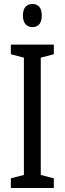

<svg xmlns="http://www.w3.org/2000/svg" viewBox="-20 -936 323 956"><path d="M142 -916C111 -916 94 -896 94 -858C94 -822 112 -801 142 -801C172 -801 188 -822 188 -858C188 -895 173 -916 142 -916ZM248 0V-48L183 -65V-649L248 -666V-714H34V-666L99 -649V-65L34 -48V0Z"/></svg>

Font: Noto Sans Gujarati ExtraCondensed
Style: Regular
Weight: 400
Width: 2
Designer: Jelle Bosma - Monotype Design Team, Universal Thirst
Foundry: Monotype Imaging Inc.
Version: Version 2.106